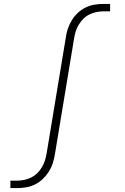

<svg xmlns="http://www.w3.org/2000/svg" viewBox="-20 -755 640 980"><path d="M33 205V167H69Q87 167 105 163Q123 159 140 150.5Q157 142 171 128Q185 114 194.5 97.5Q204 81 209.5 63.5Q215 46 218 28L316 -564Q319 -587 326.5 -609Q334 -631 346.5 -651.5Q359 -672 377 -689Q395 -706 416.5 -716.5Q438 -727 461 -731Q484 -735 506 -735H542V-697H506Q488 -697 470 -693Q452 -689 435 -680.5Q418 -672 404.5 -658Q391 -644 381 -627.5Q371 -611 366 -593.5Q361 -576 358 -558L260 34Q256 57 249 79Q242 101 229 121.5Q216 142 198 159Q180 176 158.5 186.5Q137 197 114 201Q91 205 69 205Z"/></svg>

Font: Iosevka Curly XLtEx
Style: Italic
Weight: 200
Width: 7
Italic angle: -9°
Monospace: yes
Designer: Belleve Invis
Foundry: Belleve Invis
Version: Version 11.1.0; ttfautohint (v1.8.3)